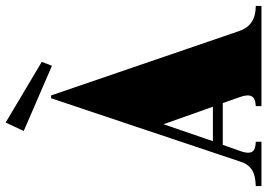

<svg xmlns="http://www.w3.org/2000/svg" viewBox="-153 -793 946 680"><g transform="rotate(-90 320.0 -453.0)"><path d="M1 -20V0H158V-20C134 -22 107 -24 125 -75L147 -137H295L316 -77C334 -26 308 -22 284 -20V0H639V-20C615 -21 569 -23 550 -79L322 -745H312L87 -73C70 -21 25 -22 1 -20ZM160 -172 220 -347 282 -172ZM196 -842 427 -742 441 -778 226 -906Z"/></g></svg>

Font: Sprat Condensed Black
Style: Regular
Weight: 900
Designer: Ethan Nakache
Foundry: Collletttivo
Version: Version 2.000;Glyphs 3.2 (3217)